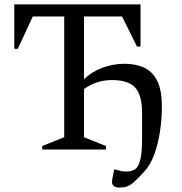

<svg xmlns="http://www.w3.org/2000/svg" viewBox="-20 -680 826 873"><path d="M172 0V-16L272 -56V-605H129L61 -458H45V-660H619V-468H603L535 -605H362V-320Q396 -353 444.5 -371.5Q493 -390 547 -390Q594 -390 632 -374Q670 -358 693 -316Q716 -274 716 -195Q716 -139 707.5 -82.5Q699 -26 681.5 22Q664 70 637 99Q608 131 590 147Q572 163 557 168Q542 173 522 173Q509 173 499 167Q489 161 489 145Q489 143 490.5 135Q492 127 499 91H505Q522 96 532 98Q542 100 556 100Q578 100 593.5 90Q609 80 617.5 48Q626 16 626 -51V-166Q626 -248 594.5 -282Q563 -316 489 -316Q455 -316 421.5 -305.5Q388 -295 362 -275V-56L462 -16V0Z"/></svg>

Font: Spectral SC
Style: Regular
Weight: 400
Designer: Jean-Baptiste Levee
Foundry: Production Type
Version: Version 2.001